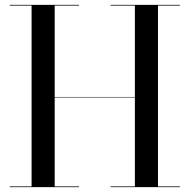

<svg xmlns="http://www.w3.org/2000/svg" viewBox="-20 -770 775 790"><path d="M20 -3H110V-747H20V-750H305V-747H205V-371H535V-747H435V-750H720V-747H630V-3H720V0H435V-3H535V-369H205V-3H305V0H20Z"/></svg>

Font: Bodoni* 72
Style: Regular
Weight: 400
Version: Version 1.003